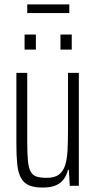

<svg xmlns="http://www.w3.org/2000/svg" viewBox="-20 -839 434 867"><path d="M173 8Q134 8 110.5 -2.5Q87 -13 74.5 -36Q62 -59 58 -96Q54 -133 54 -187V-510H103V-200Q103 -147 106 -114Q109 -81 118.5 -64Q128 -47 145.5 -41.5Q163 -36 191 -36Q227 -36 246.5 -51Q266 -66 274.5 -94Q283 -122 285 -161Q287 -200 287 -247V-510H336V0H295L291 -72H287Q281 -48 268 -30Q255 -12 232 -2Q209 8 173 8ZM91 -615V-683H142V-615ZM253 -615V-683H304V-615ZM103 -780V-819H293V-780Z"/></svg>

Font: Saira ExtraCondensed Light
Style: Regular
Weight: 300
Width: 2
Designer: Hector Gatti with collaboration of the Omnibus-Type team
Foundry: Omnibus-Type
Version: Version 1.101